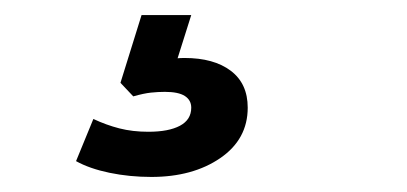

<svg xmlns="http://www.w3.org/2000/svg" viewBox="-20 -40 540 255"><path d="M181 195Q152 195 125.5 189.5Q99 184 81 174L104 118Q121 126 138.5 130.5Q156 135 177 135Q204 135 219 127Q234 119 234 103Q234 93 225.5 87.5Q217 82 199 82Q190 82 180.5 83Q171 84 157 88L140 70L168 -20H234L210 56L179 45Q191 41 203 39Q215 37 225 37Q264 37 286.5 54Q309 71 309 103Q309 145 272.5 170Q236 195 181 195Z"/></svg>

Font: Mulish ExtraLight
Style: Bold Italic
Weight: 700
Italic angle: -9°
Version: Version 3.603